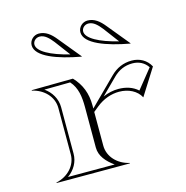

<svg xmlns="http://www.w3.org/2000/svg" viewBox="-95 -710 775 799"><g transform="rotate(-15 292.5 -310.0)"><path d="M456 -502.3C375.2 -521.8 322 -550.9 322 -580C322 -595 335.3 -607 351 -607C373 -607 389.7 -589.4 405.7 -569.4ZM289 -481 290 -482 212 -577C192 -602 170 -620 141 -620C119 -620 100 -602 100 -580C100 -531 190 -499 289 -481ZM499 -481 500 -482 422 -577C402 -602 380 -620 351 -620C329 -620 310 -602 310 -580C310 -531 400 -499 499 -481ZM246 -502.3C165.2 -521.8 112 -550.9 112 -580C112 -595 125.3 -607 141 -607C163 -607 179.7 -589.4 195.7 -569.4ZM140 -100C140 -52.2 102.9 -13.2 52 -2V0H368V-2C317.1 -13.2 280 -52.2 280 -100V-245.1L302 -263C333 -288.2 368.5 -299.7 401 -299.7C441.4 -299.7 477 -281.9 493 -251L565 -365C549.2 -394.8 519.6 -411.4 485.2 -411.4C449.7 -411.4 419.4 -398.2 394 -373L280 -259.8V-274C280 -323.8 264.3 -366.7 230 -402L52 -400V-398C102.9 -386.8 140 -347.8 140 -300ZM152 -100V-300C152 -336.8 132 -368.7 103.6 -388.6L214.9 -389.9C242.9 -359.2 248 -318.7 248 -274V-100C248 -63.8 272.8 -35.3 305.6 -12H104.4C133.5 -32.7 152 -63.9 152 -100ZM334.7 -297.2 402.5 -364.5C425.9 -387.7 452.8 -399.4 485.2 -399.4C513.5 -399.4 536.6 -387 551 -365.2L484.6 -282.6C462.9 -302.4 433.7 -311.7 401 -311.7C379.5 -311.7 356.7 -307 334.7 -297.2Z"/></g></svg>

Font: Sortefax
Style: Medium
Weight: 500
Designer: gluk
Foundry: gluk
Version: Version 0.261